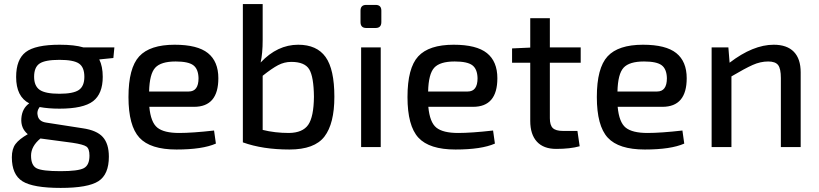

<svg xmlns="http://www.w3.org/2000/svg" viewBox="-20 -720 4012 940"><path d="M535 -436 466 -429Q483 -395 483 -344Q483 -261 435.5 -224.5Q388 -188 271 -188Q217 -188 174 -196Q158 -175 165.5 -150Q173 -125 205 -120L385 -92Q454 -82 483.5 -49Q513 -16 513 47Q513 134 462 167Q411 200 277 200Q142 200 90 167.5Q38 135 38 50Q38 9 56 -15Q74 -39 116 -63Q81 -92 84.5 -140.5Q88 -189 123 -214Q59 -247 59 -343Q59 -429 106 -465Q153 -501 272 -501Q345 -501 388 -488H540ZM271 -261Q339 -261 366 -279.5Q393 -298 393 -344Q393 -391 366.5 -409Q340 -427 271 -427Q201 -427 174 -409Q147 -391 147 -344Q147 -299 174.5 -280Q202 -261 271 -261ZM335 -21 178 -42Q132 -4 132 42Q132 90 159.5 104Q187 118 276 118Q362 118 390 103.5Q418 89 418 42Q418 8 403 -2.5Q388 -13 335 -21Z M930 -197H711Q718 -121 750.5 -95Q783 -69 857 -69Q922 -69 1028 -81L1037 -17Q971 12 844 12Q716 12 662.5 -46Q609 -104 609 -245Q609 -387 661.5 -444Q714 -501 835 -501Q947 -501 998 -460Q1049 -419 1049 -337Q1049 -197 930 -197ZM710 -272H904Q952 -272 952 -337Q951 -382 926.5 -400.5Q902 -419 840 -419Q768 -419 740 -388.5Q712 -358 710 -272Z M1266 -700V-525Q1266 -458 1256 -414Q1338 -501 1440 -501Q1531 -501 1574 -441Q1617 -381 1617 -246Q1617 -115 1568.5 -51.5Q1520 12 1397 12Q1266 12 1169 -23V-700ZM1266 -349V-84Q1326 -69 1395 -69Q1462 -70 1489 -109Q1516 -148 1517 -246Q1516 -344 1494 -380.5Q1472 -417 1406 -417Q1372 -417 1341.5 -401Q1311 -385 1266 -349Z M1773 -696H1819Q1847 -696 1847 -668V-612Q1847 -583 1819 -583H1773Q1745 -583 1745 -612V-668Q1745 -696 1773 -696ZM1844 0H1748V-488H1844Z M2296 -197H2077Q2084 -121 2116.5 -95Q2149 -69 2223 -69Q2288 -69 2394 -81L2403 -17Q2337 12 2210 12Q2082 12 2028.5 -46Q1975 -104 1975 -245Q1975 -387 2027.5 -444Q2080 -501 2201 -501Q2313 -501 2364 -460Q2415 -419 2415 -337Q2415 -197 2296 -197ZM2076 -272H2270Q2318 -272 2318 -337Q2317 -382 2292.5 -400.5Q2268 -419 2206 -419Q2134 -419 2106 -388.5Q2078 -358 2076 -272Z M2807 -79 2818 -4Q2772 9 2703 9Q2641 9 2608.5 -26.5Q2576 -62 2576 -128V-413H2487V-483L2576 -487V-631H2672V-488H2823V-413H2672V-141Q2672 -107 2686.5 -93Q2701 -79 2736 -79Z M3223 -197H3004Q3011 -121 3043.5 -95Q3076 -69 3150 -69Q3215 -69 3321 -81L3330 -17Q3264 12 3137 12Q3009 12 2955.5 -46Q2902 -104 2902 -245Q2902 -387 2954.5 -444Q3007 -501 3128 -501Q3240 -501 3291 -460Q3342 -419 3342 -337Q3342 -197 3223 -197ZM3003 -272H3197Q3245 -272 3245 -337Q3244 -382 3219.5 -400.5Q3195 -419 3133 -419Q3061 -419 3033 -388.5Q3005 -358 3003 -272Z M3546 -488 3552 -413Q3667 -501 3768 -501Q3833 -501 3866.5 -466.5Q3900 -432 3900 -366V0H3803V-338Q3803 -384 3789.5 -401.5Q3776 -419 3741 -419Q3703 -419 3665 -402Q3627 -385 3561 -346V0H3464V-488Z"/></svg>

Font: Exo 2.0 Medium
Style: Regular
Weight: 500
Designer: Natanael Gama
Version: Version 1.001;PS 001.001;hotconv 1.0.70;makeotf.lib2.5.58329